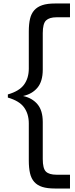

<svg xmlns="http://www.w3.org/2000/svg" viewBox="-20 -840 432 1100"><path d="M295 240Q251 240 222.5 231Q194 222 176.5 202.5Q159 183 152 152.5Q145 122 145 80V-133Q145 -187 118 -224.5Q91 -262 25 -281V-299Q91 -318 118 -355.5Q145 -393 145 -447V-660Q145 -702 152 -732Q159 -762 176.5 -781.5Q194 -801 222.5 -810.5Q251 -820 295 -820H381V-741H304Q263 -741 244 -723Q225 -705 225 -650V-441Q225 -374 194.5 -337.5Q164 -301 112 -290Q164 -279 194.5 -243Q225 -207 225 -141V71Q225 126 243.5 143.5Q262 161 304 161H381V240Z"/></svg>

Font: Tilda Sans Medium
Style: Regular
Weight: 500
Designer: ParaType Ltd
Foundry: ParaType Ltd
Version: Version 1.009